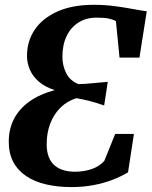

<svg xmlns="http://www.w3.org/2000/svg" viewBox="-20 -771 632 800"><path d="M277.5 8.5Q219.5 8.5 171.5 -2.8Q123.5 -14 88.8 -37.5Q54 -61 35.2 -96.5Q16.5 -132 16.5 -180.5Q16.5 -233 38 -275Q59.5 -317 102.2 -347.8Q145 -378.5 208 -395.5Q168 -408.5 142.5 -430.2Q117 -452 104.8 -480Q92.5 -508 92.5 -538.5Q92.5 -600 125.2 -648Q158 -696 220.2 -723.5Q282.5 -751 371 -751Q416 -751 457.5 -745.5Q499 -740 533.5 -733.5Q568 -727 591.5 -724L561 -531H478L463 -683Q449 -690.5 431.5 -694Q414 -697.5 382 -697.5Q339.5 -697.5 307.5 -677.5Q275.5 -657.5 257.8 -621Q240 -584.5 240 -534Q240 -497.5 256.2 -465.5Q272.5 -433.5 307.5 -420.5Q334.5 -421 364.5 -424.2Q394.5 -427.5 429 -430L414 -331.5Q381.5 -343 354.2 -350Q327 -357 298 -362Q259 -349.5 231.2 -321.8Q203.5 -294 189 -255.2Q174.5 -216.5 174.5 -170.5Q174.5 -139 183.2 -117Q192 -95 207.8 -81.5Q223.5 -68 245 -61.8Q266.5 -55.5 292 -55.5Q330 -55.5 362 -66.5Q394 -77.5 414.5 -100.5L460 -213H538L513.5 -53Q483.5 -35 447.2 -21.2Q411 -7.5 368.8 0.5Q326.5 8.5 277.5 8.5Z"/></svg>

Font: Merriweather 36pt
Style: Bold Italic
Weight: 700
Italic angle: -7.8°
Version: Version 2.101